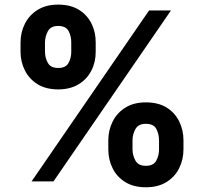

<svg xmlns="http://www.w3.org/2000/svg" viewBox="-20 -772 867 817"><path d="M67.4 -552.7V-590.8Q67.4 -634.8 86.2 -671.6Q105 -708.5 140.9 -730.5Q176.8 -752.4 227.5 -752.4Q279.8 -752.4 315.4 -730.5Q351.1 -708.5 369.4 -671.6Q387.7 -634.8 387.2 -590.8V-552.7Q387.7 -508.8 369.1 -472.2Q350.6 -435.5 314.7 -413.6Q278.8 -391.6 227.5 -391.6Q175.3 -391.6 139.6 -413.8Q104 -436 85.7 -472.7Q67.4 -509.3 67.4 -552.7ZM114.3 0 614.3 -727.5H707.5L207.5 0ZM171.4 -590.8V-552.7Q171.4 -526.4 183.6 -504.4Q195.8 -482.4 227.5 -482.9Q259.8 -482.4 271.7 -504.4Q283.7 -526.4 283.2 -552.7V-590.8Q283.7 -616.7 272.2 -639.2Q260.7 -661.6 227.5 -661.6Q195.8 -661.6 183.6 -638.9Q171.4 -616.2 171.4 -590.8ZM440.9 -136.7V-174.8Q440.9 -218.3 459.5 -255.1Q478 -292 513.7 -314.2Q549.3 -336.4 600.6 -336.4Q653.3 -336.4 688.7 -314.5Q724.1 -292.5 742.4 -255.6Q760.7 -218.8 760.7 -174.8V-136.7Q760.7 -92.8 742.2 -55.9Q723.6 -19 688 2.9Q652.3 24.9 600.6 24.9Q548.8 24.9 513.2 2.9Q477.5 -19 459.2 -55.9Q440.9 -92.8 440.9 -136.7ZM543.9 -174.8V-136.7Q543.9 -111.3 556.2 -88.9Q568.4 -66.4 600.6 -66.4Q633.3 -66.4 645 -88.4Q656.7 -110.4 656.7 -136.7V-174.8Q656.7 -200.7 645.5 -222.9Q634.3 -245.1 600.6 -245.1Q568.8 -245.1 556.4 -222.9Q543.9 -200.7 543.9 -174.8Z"/></svg>

Font: Inter Tight
Style: Bold
Weight: 700
Designer: Rasmus Andersson
Foundry: rsms
Version: Version 3.004; ttfautohint (v1.8.4.7-5d5b)